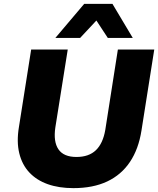

<svg xmlns="http://www.w3.org/2000/svg" viewBox="-20 -961 817 992"><path d="M359 11Q284 11 226.5 -9.5Q169 -30 131.5 -70Q94 -110 79.5 -169.5Q65 -229 78 -306L141 -705H330L266 -303Q255 -229 282 -189.5Q309 -150 375 -150Q439 -150 475.5 -185Q512 -220 524 -290L589 -705H777L711 -287Q696 -191 651.5 -124.5Q607 -58 534 -23.5Q461 11 359 11ZM266 -765 415 -941H561L666 -765H537L478 -855L394 -765Z"/></svg>

Font: Nunito Sans 9pt Black
Style: Italic
Weight: 900
Italic angle: -9°
Version: Version 3.101;gftools[0.9.27]